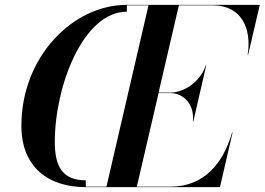

<svg xmlns="http://www.w3.org/2000/svg" viewBox="-20 -770 1089 790"><path d="M680.5 -387C737.5 -387 781 -337.5 773.5 -270.5H775.5L828.5 -500.5H826.5C804 -433.5 737.5 -389 680.5 -389H632.5L716 -748H856.5C973.5 -748 1016.5 -652 999 -545H1001L1049 -750H501.5C279 -750 68 -535.5 68 -252.5C68 -82 179 0 332.5 0H885L937 -225H935C898.5 -98 819.5 -2 682.5 -2H543L632.5 -387ZM205.5 -185.5C205.5 -417.5 323 -722 502 -722V-748H591L418 -2H333V-28C236.5 -28 205.5 -86 205.5 -185.5Z"/></svg>

Font: Bodoni* 96pt Medium
Style: Italic
Weight: 500
Italic angle: -13°
Version: Version 2.3